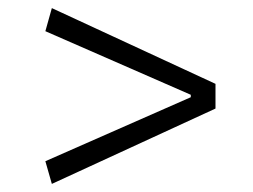

<svg xmlns="http://www.w3.org/2000/svg" viewBox="-20 -486 624 474"><path d="M92 -88 451 -246V-252L92 -409L108 -466L512 -279V-218L108 -32Z"/></svg>

Font: Athiti
Style: Regular
Weight: 400
Designer: CadsonDemak Team
Foundry: CadsonDemak
Version: Version 1.032